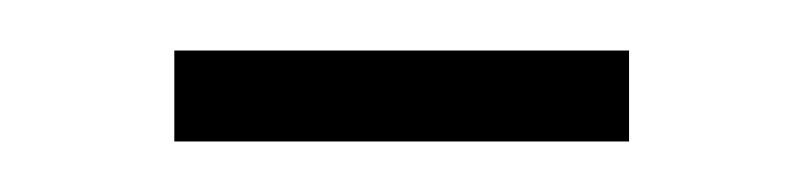

<svg xmlns="http://www.w3.org/2000/svg" viewBox="-20 -294 318 76"><path d="M49 -274H229V-238H49Z"/></svg>

Font: Newsreader Display ExtraLight
Style: Regular
Weight: 275
Designer: Hugues Gentile
Foundry: Production Type
Version: Version 1.002